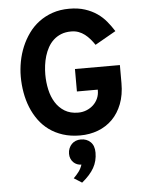

<svg xmlns="http://www.w3.org/2000/svg" viewBox="-64 -762 820 1093"><g transform="rotate(-5 346.5 -215.5)"><path d="M373 12.2Q318.8 12.2 274.9 -2Q231 -16.1 196.8 -41Q162.6 -65.9 137.7 -100.3Q112.8 -134.8 96.7 -174.8Q80.6 -214.8 72.8 -259.5Q64.9 -304.2 64.9 -350.1Q64.9 -392.6 73 -436Q81.1 -479.5 97.9 -519.8Q114.7 -560.1 139.9 -595.2Q165 -630.4 199.5 -656.2Q233.9 -682.1 277.1 -697Q320.3 -711.9 373 -711.9Q423.8 -711.9 462.6 -699.2Q501.5 -686.5 531.5 -665.8Q561.5 -645 583.7 -617.9Q606 -590.8 624 -562L504.9 -494.1Q493.2 -511.7 479.5 -527.6Q465.8 -543.5 450 -555.7Q434.1 -567.9 415 -575Q396 -582 373 -582Q340.3 -582 315.4 -572Q290.5 -562 271.7 -544.7Q252.9 -527.3 240.2 -504.4Q227.5 -481.4 219.7 -455.6Q211.9 -429.7 208.5 -402.6Q205.1 -375.5 205.1 -350.1Q205.1 -305.7 214.4 -263.9Q223.6 -222.2 243.9 -189.7Q264.2 -157.2 296.1 -137.7Q328.1 -118.2 373 -118.2Q398.4 -118.2 420.7 -127.2Q442.9 -136.2 459.5 -151.6Q476.1 -167 485.6 -188Q495.1 -209 495.1 -232.9V-238.8H376V-367.2H632.8V-264.2Q632.8 -196.8 612.8 -145.3Q592.8 -93.8 557.9 -58.8Q522.9 -23.9 475.6 -5.9Q428.2 12.2 373 12.2ZM314.9 252Q332 235.4 345.2 217.8Q358.4 200.2 365.2 178.2Q352.5 178.2 340.8 173.6Q329.1 168.9 320.1 160.2Q311 151.4 305.7 138.9Q300.3 126.5 300.3 110.8Q300.3 93.8 306.2 79.8Q312 65.9 321.8 55.9Q331.5 45.9 345 40.5Q358.4 35.2 374 35.2Q407.7 35.2 429.4 56.2Q451.2 77.1 451.2 117.2Q451.2 165 429.4 203.6Q407.7 242.2 360.4 280.8Z"/></g></svg>

Font: Overpass
Style: Bold
Weight: 700
Designer: Delve Withrington
Foundry: Delve Fonts
Version: Version 1.001